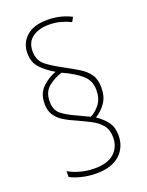

<svg xmlns="http://www.w3.org/2000/svg" viewBox="-138 -830 663 866"><g transform="rotate(-20 193.0 -396.5)"><path d="M59 -409Q59 -456 87.5 -484.5Q116 -513 155 -527Q117 -549 90.5 -576.5Q64 -604 64 -649Q64 -697 98.5 -728.5Q133 -760 199 -760Q233 -760 262.5 -752.5Q292 -745 314 -733L302 -712Q285 -721 258 -729Q231 -737 199 -737Q150 -737 119.5 -715Q89 -693 89 -649Q89 -604 120.5 -580Q152 -556 200 -531Q235 -512 263.5 -494.5Q292 -477 308.5 -453Q325 -429 325 -390Q325 -346 305 -317.5Q285 -289 256 -271Q287 -250 305.5 -225Q324 -200 324 -161Q324 -104 285 -68.5Q246 -33 172 -33Q135 -33 101.5 -41.5Q68 -50 48 -61V-89Q72 -75 105 -66Q138 -57 172 -57Q235 -57 266.5 -85.5Q298 -114 298 -161Q298 -198 279 -220.5Q260 -243 229.5 -258.5Q199 -274 164 -290Q135 -302 111 -317Q87 -332 73 -353.5Q59 -375 59 -409ZM84 -410Q84 -368 109.5 -348Q135 -328 178 -309L235 -282Q260 -294 280 -320Q300 -346 300 -387Q300 -431 270 -458.5Q240 -486 179 -514Q142 -503 113 -479Q84 -455 84 -410Z"/></g></svg>

Font: Noto Sans Gurmukhi UI Condensed Thin
Style: Regular
Weight: 100
Width: 3
Designer: Jelle Bosma - Monotype Design Team
Foundry: Monotype Imaging Inc.
Version: Version 2.004; ttfautohint (v1.8.4.7-5d5b)